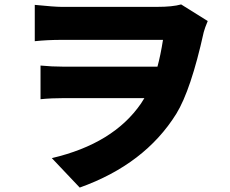

<svg xmlns="http://www.w3.org/2000/svg" viewBox="-20 -777 1040 867"><path d="M918 -682Q905 -651 900 -632Q842 -370 776 -263Q634 -35 340 70L214 -63Q492 -128 617 -310L632 -334H271Q212 -334 163 -329V-481Q215 -476 265 -476H691Q705 -527 716 -597H258Q195 -597 137 -591V-755Q227 -746 257 -746H690Q759 -746 798 -757Z"/></svg>

Font: Source Han Sans CN Heavy
Style: Bold
Weight: 900
Designer: Ryoko NISHIZUKA (kana & ideographs); Paul D. Hunt (Latin, Greek & Cyrillic); Wenlong ZHANG (bopomofo); Sandoll Communica
Foundry: Adobe Systems Incorporated
Version: Version 1.000;PS 1;hotconv 1.0.78;makeotf.lib2.5.61930